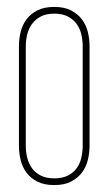

<svg xmlns="http://www.w3.org/2000/svg" viewBox="-20 -530 316 560"><path d="M55.2 -105Q55.2 -87.4 59.3 -70.3Q63.5 -53.2 73 -39.8Q82.5 -26.4 98.6 -18.1Q114.7 -9.8 138.2 -9.8Q162.1 -9.8 178.2 -18.1Q194.3 -26.4 203.9 -39.8Q213.4 -53.2 217.3 -70.3Q221.2 -87.4 221.2 -105V-395Q221.2 -412.1 217.3 -429.2Q213.4 -446.3 203.9 -459.7Q194.3 -473.1 178.2 -481.7Q162.1 -490.2 138.2 -490.2Q114.7 -490.2 98.6 -481.7Q82.5 -473.1 73 -459.7Q63.5 -446.3 59.3 -429.2Q55.2 -412.1 55.2 -395ZM241.2 -105Q241.2 -83.5 236.1 -63Q231 -42.5 218.8 -26.4Q206.5 -10.3 187 -0.2Q167.5 9.8 138.2 9.8Q108.9 9.8 89.1 -0.2Q69.3 -10.3 57.4 -26.4Q45.4 -42.5 40.3 -63Q35.2 -83.5 35.2 -105V-395Q35.2 -416.5 40.3 -437Q45.4 -457.5 57.4 -473.6Q69.3 -489.7 89.1 -499.8Q108.9 -509.8 138.2 -509.8Q167.5 -509.8 187 -499.8Q206.5 -489.7 218.8 -473.6Q231 -457.5 236.1 -437Q241.2 -416.5 241.2 -395Z"/></svg>

Font: Wire One
Style: Regular
Weight: 400
Designer: Alexei Vanyashin, Gayaneh Bagdasaryan
Foundry: Cyreal Type Foundry
Version: Version 1.000